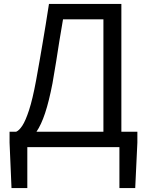

<svg xmlns="http://www.w3.org/2000/svg" viewBox="-20 -754 752 984"><path d="M249 -327Q231 -234 211 -174Q191 -114 167 -79H510V-655H303Q292 -593 284 -542Q276 -491 268 -440Q260 -389 249 -327ZM120 0V210H39L29 -23V-79H63Q78 -85 94.5 -110Q111 -135 129 -190Q147 -245 165 -342Q175 -397 183 -443Q191 -489 198.5 -533.5Q206 -578 214 -626.5Q222 -675 231 -734H602V-79H684V-23L673 210H592V0Z"/></svg>

Font: Source Han Sans SC
Style: Regular
Weight: 400
Designer: Ryoko NISHIZUKA 西塚涼子 (kana, bopomofo & ideographs); Paul D. Hunt (Latin, Greek & Cyrillic); Sandoll Communications 산돌커뮤니
Foundry: Adobe
Version: Version 2.002;hotconv 1.0.116;makeotfexe 2.5.65601; ttfautoh